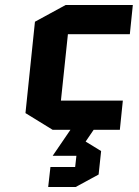

<svg xmlns="http://www.w3.org/2000/svg" viewBox="-20 -520 555 769"><path d="M262 0H191L82 -67L120 -433L243 -500H512L500 -383H252L224 -117H472L460 0H355L323 47L385 85L375 179L283 229H173L182 149H281L286 104H191Z"/></svg>

Font: Quantico
Style: Bold Italic
Weight: 700
Italic angle: -12°
Designer: Matt Desmond
Foundry: MADtype
Version: Version 2.002